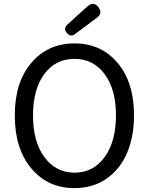

<svg xmlns="http://www.w3.org/2000/svg" viewBox="-20 -975 781 1008"><path d="M683.6 -369.1Q683.6 -260.7 648.4 -175.3Q613.3 -89.8 541.5 -38.6Q469.7 12.7 371.1 12.7Q231.4 12.7 144.5 -90.8Q57.6 -194.3 57.6 -369.1Q57.6 -543 144.5 -645Q231.4 -747.1 371.1 -747.1Q510.7 -747.1 597.2 -645Q683.6 -543 683.6 -369.1ZM212.9 -150.4Q273.4 -68.4 371.1 -68.4Q469.7 -68.4 529.3 -150.4Q588.9 -232.4 588.9 -369.1Q588.9 -505.9 529.3 -585.9Q469.7 -666 371.1 -666Q271.5 -666 212.4 -585.9Q153.3 -505.9 153.3 -369.1Q153.3 -231.4 212.9 -150.4ZM334 -845.7Q393.6 -901.4 439.5 -941.4Q470.7 -969.7 496.1 -938.5Q521.5 -905.3 488.3 -881.8L375 -796.9Q351.6 -778.3 332 -800.8Q310.5 -824.2 334 -845.7Z"/></svg>

Font: GenSenMaruGothic TW TTF Regular
Style: Regular
Weight: 400
Version: Version 1.301